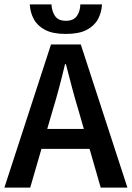

<svg xmlns="http://www.w3.org/2000/svg" viewBox="-22 -857 602 877"><path d="M-2 0 211 -654H347L560 0H438L338 -348Q322 -400 307.5 -455Q293 -510 279 -564H275Q262 -509 247.5 -454.5Q233 -400 217 -348L116 0ZM124 -177V-268H432V-177ZM279 -702Q219 -702 184 -720.5Q149 -739 132.5 -769.5Q116 -800 114 -837H213Q215 -804 230 -783Q245 -762 279 -762Q313 -762 328.5 -783Q344 -804 345 -837H444Q442 -800 425.5 -769.5Q409 -739 374 -720.5Q339 -702 279 -702Z"/></svg>

Font: Source Sans 3 SemiBold
Style: Regular
Weight: 600
Designer: Paul D. Hunt
Foundry: Adobe
Version: Version 3.046;hotconv 1.0.118;makeotfexe 2.5.65603